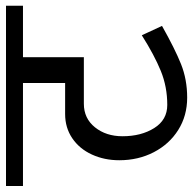

<svg xmlns="http://www.w3.org/2000/svg" viewBox="-44 -656 659 656"><g transform="rotate(-90 286.0 -328.5)"><path d="M66 -251Q66 -302 85.5 -344.5Q105 -387 141 -411.5Q177 -436 224 -436H330V-580H-22V-638H594V-580H418V-372H259Q209 -372 178.5 -334Q148 -296 148 -240Q148 -176 176 -131.5Q204 -87 255 -87Q317 -87 371 -109Q425 -131 493 -174L525 -105Q447 -61 394.5 -40Q342 -19 280 -19Q218 -19 169.5 -49.5Q121 -80 93.5 -133Q66 -186 66 -251Z"/></g></svg>

Font: AmikoRegular
Style: Regular
Weight: 400
Designer: Pablo Impallari, Rodrigo Fuenzalida, Andres Torresi
Foundry: Impallari Type
Version: Version 1.000; ttfautohint (v1.3)